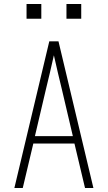

<svg xmlns="http://www.w3.org/2000/svg" viewBox="-20 -942 540 962"><path d="M52 0 227 -735H273L448 0H406L353 -223H147L94 0ZM155 -260H345L291 -490Q280 -534 270 -577.5Q260 -621 250 -665Q240 -621 230 -577.5Q220 -534 209 -490ZM313 -848V-922H387V-848ZM113 -848V-922H187V-848Z"/></svg>

Font: Iosevka SS04 Extralight
Style: Regular
Weight: 200
Monospace: yes
Designer: Belleve Invis
Foundry: Belleve Invis
Version: Version 19.0.0; ttfautohint (v1.8.4)